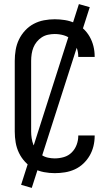

<svg xmlns="http://www.w3.org/2000/svg" viewBox="-20 -837 540 937"><path d="M247 8Q272 8 297 4Q322 0 345 -10.5Q368 -21 386.5 -38.5Q405 -56 417.5 -77.5Q430 -99 436 -123.5Q442 -148 442 -173Q442 -174 442 -174.5Q442 -175 442 -176H362Q362 -176 362 -175.5Q362 -175 362 -174Q362 -152 354 -130.5Q346 -109 330 -93Q314 -77 292 -70.5Q270 -64 247 -64Q231 -64 214.5 -67.5Q198 -71 184 -80Q170 -89 159.5 -102Q149 -115 143 -130.5Q137 -146 134.5 -162.5Q132 -179 132 -195V-540Q132 -557 134.5 -573.5Q137 -590 143 -605Q149 -620 159.5 -633Q170 -646 184 -655Q198 -664 214.5 -667.5Q231 -671 247 -671Q270 -671 292 -664.5Q314 -658 330 -642.5Q346 -627 354 -605Q362 -583 362 -561Q362 -560 362 -559.5Q362 -559 362 -559H442Q442 -560 442 -560.5Q442 -561 442 -562Q442 -587 436 -611.5Q430 -636 417.5 -658Q405 -680 386.5 -697Q368 -714 345 -724.5Q322 -735 297 -739Q272 -743 247 -743Q221 -743 194.5 -738Q168 -733 144.5 -720.5Q121 -708 102.5 -688Q84 -668 72.5 -644Q61 -620 56.5 -593.5Q52 -567 52 -540V-195Q52 -168 56.5 -141.5Q61 -115 72.5 -91Q84 -67 102.5 -47Q121 -27 144.5 -14.5Q168 -2 194.5 3Q221 8 247 8ZM135 80 418 -802 365 -817 83 65Z"/></svg>

Font: Iosevka SS09
Style: Regular
Weight: 400
Monospace: yes
Designer: Belleve Invis
Foundry: Belleve Invis
Version: Version 5.2.1; ttfautohint (v1.8.3)